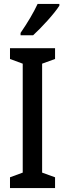

<svg xmlns="http://www.w3.org/2000/svg" viewBox="-20 -960 332 980"><path d="M283 -931V-940H172C151 -895 122 -846 85 -792V-780H149C191 -818 258 -891 283 -931ZM261 0V-55L195 -79V-635L261 -659V-714H31V-659L96 -635V-79L31 -55V0Z"/></svg>

Font: Noto Sans Gurmukhi UI ExtraCondensed Medium
Style: Regular
Weight: 500
Width: 2
Designer: Jelle Bosma - Monotype Design Team
Foundry: Monotype Imaging Inc.
Version: Version 2.004